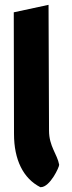

<svg xmlns="http://www.w3.org/2000/svg" viewBox="-20 -765 300 795"><path d="M147 10H149C187 10 226 -74 225 -83C217 -127 183 -159 183 -224L181 -745L37 -714L38 -210C38 -104 76 -26 147 10Z"/></svg>

Font: Bluebird
Style: SfBd
Weight: 700
Designer: Jasper
Foundry: Cannot Into Space Fonts
Version: Version 0.98